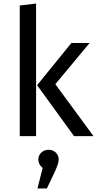

<svg xmlns="http://www.w3.org/2000/svg" viewBox="-20 -770 549 1086"><path d="M184.1 -750V0H91.8V-738.8ZM486.8 -526.9 293 -293.9 508.8 0H398.9L189.9 -288.1L383.8 -526.9ZM312 132.8Q312 155.8 286.1 210L245.1 295.9H191.9L221.2 180.2Q196.8 159.2 196.8 132.8Q196.8 108.9 213.6 93Q230.5 77.1 254.9 77.1Q279.3 77.1 295.7 93Q312 108.9 312 132.8Z"/></svg>

Font: FiraGO
Style: Regular
Weight: 400
Designer: bBox Type
Foundry: bBox Type GmbH
Version: Version 1.001;PS 001.001;hotconv 1.0.88;makeotf.lib2.5.64775